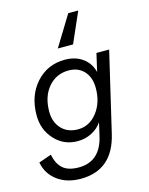

<svg xmlns="http://www.w3.org/2000/svg" viewBox="-148 -866 904 1168"><g transform="rotate(-15 303.5 -281.5)"><path d="M462 -778 378 -587H282L399 -778ZM502 -500H582L465 -1Q415 215 213 215Q126 215 67 171.5Q8 128 -6 54L74 26Q85 85 119 115Q153 145 219 145Q356 145 390 -10L408 -89Q384 -53 343 -32Q302 -11 254 -11Q167 -11 109.5 -74Q52 -137 52 -227Q52 -351 123.5 -430.5Q195 -510 305 -510Q371 -510 416.5 -477Q462 -444 476 -387ZM275 -80Q346 -80 394.5 -141.5Q443 -203 443 -295Q443 -362 407 -401.5Q371 -441 310 -441Q232 -441 182 -382.5Q132 -324 132 -229Q132 -163 170.5 -121.5Q209 -80 275 -80Z"/></g></svg>

Font: Elaine Sans
Style: Italic
Weight: 400
Italic angle: -13°
Designer: Wei Huang
Foundry: Wei Huang
Version: Version 2.001;December 24, 2019;FontCreator 12.0.0.2547 64-b